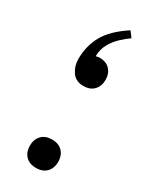

<svg xmlns="http://www.w3.org/2000/svg" viewBox="-166 -649 579 716"><g transform="rotate(30 123.5 -291.5)"><path d="M172 -602 190 -578Q174 -567 154.5 -549Q135 -531 121.5 -507Q108 -483 108 -453Q111 -454 115.5 -455Q120 -456 123 -456Q152 -456 168 -439Q184 -422 184 -395Q184 -368 168 -351Q152 -334 123 -334Q90 -334 73.5 -358Q57 -382 57 -412Q57 -469 82.5 -514.5Q108 -560 172 -602ZM123 19Q94 19 78 2Q62 -15 62 -42Q62 -69 78 -86Q94 -103 123 -103Q152 -103 168 -86Q184 -69 184 -42Q184 -15 168 2Q152 19 123 19Z"/></g></svg>

Font: El Messiri
Style: Bold
Weight: 700
Designer: Mohamed Gaber
Foundry: Kief Type Foundry
Version: Version 2.020; ttfautohint (v1.8.3)